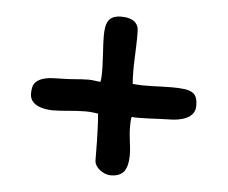

<svg xmlns="http://www.w3.org/2000/svg" viewBox="-39 -475 616 518"><g transform="rotate(5 268.5 -216.5)"><path d="M421 -253C385 -253 352 -249 316 -253C312 -300 318 -346 317 -395C317 -418 301 -431 270 -431C233 -431 227 -409 227 -373C227 -359 228 -344 229 -329C230 -303 233 -275 229 -251C220 -251 209 -254 197 -254C173 -254 150 -250 113 -250C93 -250 67 -248 54 -234C47 -227 45 -216 45 -203C45 -174 75 -164 106 -163C135 -163 164 -168 196 -168C211 -168 221 -166 230 -165C234 -118 234 -50 234 -39C234 -19 259 -2 278 -2C291 -2 305 -5 314 -16C322 -27 325 -43 325 -60C325 -87 318 -113 319 -141C319 -148 319 -157 321 -164C337 -161 401 -166 422 -166C453 -166 492 -175 492 -208C492 -245 478 -253 421 -253Z"/></g></svg>

Font: Itim
Style: Regular
Weight: 400
Designer: CadsonDemak Team
Foundry: Pablo Impallari
Version: Version 1.002;PS 001.002;hotconv 1.0.88;makeotf.lib2.5.64775